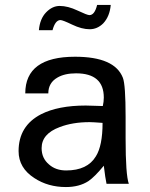

<svg xmlns="http://www.w3.org/2000/svg" viewBox="-20 -742 605 775"><path d="M427 -722Q423 -676 397 -648Q373 -624 342 -624Q310 -624 271.5 -642.5Q233 -661 224 -661Q203 -661 192 -620H137Q141 -666 166 -692Q191 -718 221 -718Q254 -718 293 -699.5Q332 -681 341 -681Q362 -681 372 -722ZM500 0H410Q405 -23 399 -73Q362 -28 337 -11Q300 13 246 13Q174 13 119 -23Q55 -64 55 -132Q55 -234 146 -281Q215 -316 326 -316Q338 -316 361.5 -315Q385 -314 395 -314Q399 -332 399 -348Q399 -446 287 -446Q241 -446 212 -429Q175 -408 175 -365H82Q82 -513 283 -513Q443 -513 476 -428Q487 -400 487 -270V-183Q487 -36 500 0ZM394 -246Q354 -249 342 -249Q273 -249 221 -229Q148 -202 148 -144Q148 -103 178 -78Q205 -54 247 -54Q333 -54 367 -111Q394 -154 394 -246Z"/></svg>

Font: Mingzat
Style: Regular
Weight: 400
Designer: Jason Glavy (Lepcha), Lorna Priest (Lepcha additions), Walt Agee (Sophia), Victor Gaultney (Sophia)
Foundry: SIL International
Version: Version 0.100